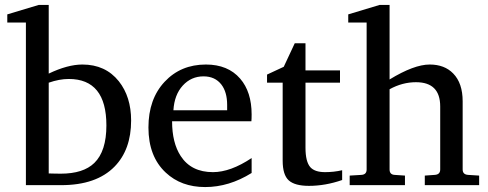

<svg xmlns="http://www.w3.org/2000/svg" viewBox="-20 -757 1997 785"><path d="M516.1 -264.2Q516.1 -145 448.2 -75.7Q374 0 230 0H85.9V-665H9.8V-698.2L138.2 -736.8H179.2V-456.1Q256.8 -493.2 316.9 -493.2Q411.1 -493.2 465.8 -424.8Q516.1 -361.3 516.1 -264.2ZM415 -244.1Q415 -434.1 261.2 -434.1Q222.7 -434.1 179.2 -418.9V-47.9Q178.2 -47.9 197.3 -47.4Q216.3 -46.9 228 -46.9Q320.8 -46.9 365.7 -90.8Q415 -138.7 415 -244.1Z M1008.8 -49.8Q916.5 7.8 818.8 7.8Q720.7 7.8 657.7 -51.3Q586.9 -117.2 586.9 -235.8Q586.9 -351.6 652.8 -422.4Q718.8 -493.2 821.8 -493.2Q912.1 -493.2 961.9 -435.5Q1008.8 -381.3 1008.8 -289.1Q1008.8 -270 1007.8 -261.2H683.6Q683.6 -172.9 718.8 -119.1Q761.7 -53.2 850.6 -53.2Q922.4 -53.2 1008.8 -110.8ZM908.7 -306.2V-328.1Q908.7 -380.4 885.3 -411.1Q859.4 -444.8 812 -444.8Q761.7 -444.8 727.3 -407.2Q692.9 -369.6 689 -306.2Z M1378.9 -21Q1310.1 2.9 1243.2 2.9Q1185.5 2.9 1160.6 -19.5Q1135.7 -42 1135.7 -100.1V-418.9H1071.8V-452.1L1140.1 -483.9L1185.1 -580.1H1229V-469.2H1370.1V-418.9H1229V-152.8Q1229 -95.7 1249 -73.2Q1267.1 -53.2 1309.1 -53.2Q1345.2 -53.2 1378.9 -61Z M1939 0H1716.8V-39.1L1757.8 -42Q1779.8 -43.5 1779.8 -64V-321.8Q1779.8 -420.9 1680.7 -420.9Q1625 -420.9 1572.8 -392.1V-64Q1572.8 -43.5 1592.8 -42L1635.7 -39.1V0H1409.7V-39.1L1458 -42Q1479 -43.5 1479 -64V-665H1403.8V-698.2L1531.7 -736.8H1572.8V-432.1Q1672.9 -493.2 1736.8 -493.2Q1797.4 -493.2 1833 -456.5Q1871.6 -417 1871.6 -342.8V-64Q1871.6 -43.5 1893.6 -42L1939 -39.1Z"/></svg>

Font: Ezra SIL
Style: Regular
Weight: 400
Designer: Development by SIL's NRSI team. OpenType tables by Ralph Hancock ( hancock@dircon.co.uk )
Foundry: SIL International, Version 2.51: 2007
Version: Version 2.51, 2007